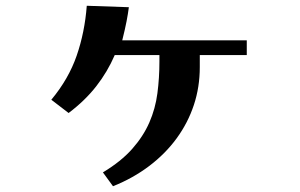

<svg xmlns="http://www.w3.org/2000/svg" viewBox="-20 -589 1040 666"><path d="M158 -243Q218 -315 246 -396Q274 -477 281 -569L427 -564Q424 -541 419 -515Q414 -489 404 -449H836V-398H673V-356Q673 -287 652.5 -225Q632 -163 593 -109.5Q554 -56 498 -13.5Q442 29 372 57L337 9Q400 -29 438.5 -72.5Q477 -116 498 -164Q519 -212 526 -265.5Q533 -319 533 -376V-398H378Q353 -340 314 -290Q275 -240 218 -197Z"/></svg>

Font: Cafe24 ClassicType
Style: Regular
Weight: 400
Designer: Cafe24 thkim, hmlim, mnelim & 4IR
Foundry: Cafe24
Version: Version 1.000